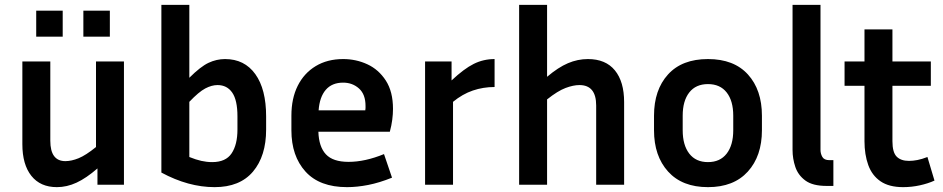

<svg xmlns="http://www.w3.org/2000/svg" viewBox="-20 -760 3878 790"><path d="M381 0V-67Q335 -27 295 -8.5Q255 10 214 10Q146 10 109 -36.5Q72 -83 72 -167V-507H187V-181Q187 -97 249 -97Q274 -97 303.5 -109Q333 -121 375 -155V-507H490V0ZM238 -609H129V-716H238ZM432 -609H323V-716H432Z M1075 -227Q1075 -118 1021 -54Q967 10 863 10Q755 10 644 -50V-740H759V-440Q805 -486 838 -501.5Q871 -517 906 -517Q986 -517 1030.5 -455Q1075 -393 1075 -281ZM875 -410Q851 -410 824.5 -396Q798 -382 759 -341V-114Q786 -103 808.5 -98Q831 -93 853 -93Q909 -93 933 -129Q957 -165 957 -227V-281Q957 -348 935.5 -379Q914 -410 875 -410Z M1593 -29Q1541 -8 1495 1Q1449 10 1408 10Q1295 10 1237 -54Q1179 -118 1179 -224V-284Q1179 -355 1205 -407Q1231 -459 1279 -488Q1327 -517 1392 -517Q1445 -517 1491.5 -495.5Q1538 -474 1567.5 -428.5Q1597 -383 1597 -312Q1597 -291 1594 -267.5Q1591 -244 1584 -218H1290Q1292 -156 1321 -125Q1350 -94 1414 -94Q1448 -94 1484.5 -102Q1521 -110 1560 -126ZM1392 -420Q1346 -420 1320.5 -390.5Q1295 -361 1291 -306H1483Q1484 -311 1484 -315.5Q1484 -320 1484 -324Q1484 -372 1457 -396Q1430 -420 1392 -420Z M2015 -402Q1968 -402 1925.5 -387.5Q1883 -373 1844 -341V0H1729V-507H1838V-429Q1889 -477 1929 -497Q1969 -517 2015 -517Z M2364 -410Q2339 -410 2307 -398Q2275 -386 2231 -351V0H2116V-740H2231V-444Q2277 -483 2317 -500Q2357 -517 2399 -517Q2472 -517 2510 -470.5Q2548 -424 2548 -340V0H2433V-326Q2433 -410 2364 -410Z M3115 -284V-224Q3115 -118 3057 -54Q2999 10 2893 10Q2787 10 2729 -54Q2671 -118 2671 -224V-284Q2671 -390 2728.5 -453.5Q2786 -517 2893 -517Q3000 -517 3057.5 -453.5Q3115 -390 3115 -284ZM2997 -284Q2997 -345 2970 -379.5Q2943 -414 2893 -414Q2843 -414 2816 -379.5Q2789 -345 2789 -284V-224Q2789 -163 2816 -128Q2843 -93 2893 -93Q2943 -93 2970 -128Q2997 -163 2997 -224Z M3241 -143V-740H3356V-143Q3356 -128 3363.5 -114.5Q3371 -101 3393 -101H3409V5H3381Q3324 5 3294 -17Q3264 -39 3252.5 -73Q3241 -107 3241 -143Z M3825 -17Q3799 -5 3765 2.5Q3731 10 3696 10Q3638 10 3603 -14Q3568 -38 3552.5 -81Q3537 -124 3537 -179V-407H3455V-507H3537V-639H3652V-507H3810V-407H3652V-179Q3652 -133 3669.5 -115.5Q3687 -98 3720 -98Q3736 -98 3754.5 -101.5Q3773 -105 3796 -114Z"/></svg>

Font: Inria Sans
Style: Bold
Weight: 700
Designer: Black Foundry Team
Foundry: Black Foundry
Version: Version 1.2; ttfautohint (v1.8.3)